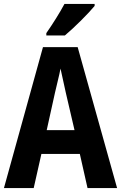

<svg xmlns="http://www.w3.org/2000/svg" viewBox="-20 -954 614 974"><path d="M460 -924V-934H307C283 -889 249 -835 215 -786V-774H309C357 -814 430 -887 460 -924ZM424 0H574L374 -715H198L0 0H151L190 -173H385ZM314 -483 358 -294H217L259 -484C265 -512 281 -573 287 -606C295 -568 304 -528 314 -483Z"/></svg>

Font: Noto Sans Telugu Condensed
Style: Bold
Weight: 700
Width: 3
Designer: Jelle Bosma - Monotype Design Team
Foundry: Monotype Imaging Inc.
Version: Version 2.005